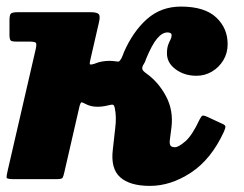

<svg xmlns="http://www.w3.org/2000/svg" viewBox="-25 -558 761 598"><path d="M672.5 -148Q678 -160.5 676.8 -165Q675.5 -169.5 665 -173.5L621 -194Q608.5 -199.5 605 -197.5Q601.5 -195.5 596.5 -185.5Q573.5 -136 552.2 -117.8Q531 -99.5 520 -99.5Q508.5 -99.5 505.5 -105.5Q502.5 -111.5 504 -122.5L509 -161Q515.5 -214 492.2 -258Q469 -302 430.5 -329.5Q420 -337 418.5 -342.2Q417 -347.5 420.5 -354.5Q423 -358.5 425.5 -363.2Q428 -368 429.5 -373.5Q448.5 -419.5 464.5 -438.2Q480.5 -457 496.5 -457Q501.5 -457 505.5 -455.2Q509.5 -453.5 509.5 -447.5Q509.5 -441 505.8 -434.2Q502 -427.5 498.5 -417.5Q495 -407.5 495 -391.5Q495 -362 522.2 -342Q549.5 -322 587 -322Q613 -322 635 -335Q657 -348 670.5 -370.2Q684 -392.5 684 -420.5Q684 -470.5 648 -504Q612 -537.5 538.5 -537.5Q477 -537.5 433.2 -499Q389.5 -460.5 361 -395.5Q357.5 -385 353 -376Q348.5 -368.5 346.2 -367Q344 -365.5 334.5 -367Q325.5 -368.5 316.5 -368.5Q305 -368.5 293 -366.5Q281 -364.5 269.5 -359.5Q254.5 -354.5 254.5 -359.5Q254.5 -364.5 257 -374.5L283 -487.5Q288 -508 282.5 -514Q277 -520 257 -520H31.5Q13.5 -520 9 -515.8Q4.5 -511.5 4.5 -493.5V-450Q4.5 -436.5 7.8 -432.5Q11 -428.5 25 -428.5H65Q85 -428.5 87.2 -423.8Q89.5 -419 86 -404L-1 -27Q-5 -10 -4.5 -5Q-4 0 18 0H150Q167.5 0 170 -4.2Q172.5 -8.5 175.5 -22L223 -228.5Q225.5 -237 227.8 -238.8Q230 -240.5 240 -235Q257 -225.5 278 -225.5Q286 -225.5 294.2 -226.5Q302.5 -227.5 310.5 -229.5Q321.5 -232.5 326 -232Q330.5 -231.5 332.5 -221.5Q335.5 -207.5 335.8 -191.2Q336 -175 334 -160L326.5 -93Q319 -33 349.2 -6Q379.5 21 442 21Q507 21 570 -20.5Q633 -62 672.5 -148Z"/></svg>

Font: Besley ExtraBold
Style: Italic
Weight: 800
Italic angle: -13°
Designer: Owen Earl
Foundry: indestructible type*
Version: Version 2.001